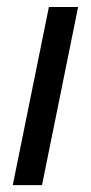

<svg xmlns="http://www.w3.org/2000/svg" viewBox="-20 -538 264 558"><path d="M122.1 -517.6H207L102.1 0H17.1Z"/></svg>

Font: Reddit Sans Chocolate
Style: Italic
Weight: 400
Italic angle: -11.25°
Designer: Stephen Hutchings
Version: Version 1.013